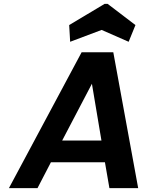

<svg xmlns="http://www.w3.org/2000/svg" viewBox="-20 -968 756 988"><path d="M341 -753 336 -839 518 -948H534L677 -839L642 -753L503 -814ZM520 -133H242L173 0H26L400 -699H563L691 0H543ZM502 -245 453 -537 300 -245Z"/></svg>

Font: Fz Poppins SemBd
Style: Italic
Weight: 600
Italic angle: -10°
Designer: Ninad Kale (Devanagari), Jonny Pinhorn (Latin)
Foundry: Indian Type Foundry
Version: Vit hóa bi Vntype.Com & FontZin.Com